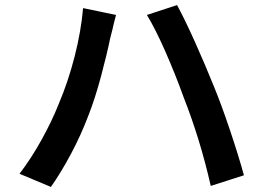

<svg xmlns="http://www.w3.org/2000/svg" viewBox="-20 -736 1040 758"><path d="M308 -704 438 -677Q428 -639 424 -620Q416 -588 415 -585Q402 -521 378.5 -433.5Q355 -346 329 -280Q299 -201 260 -128Q221 -55 181 2L57 -50Q103 -110 144 -184Q185 -258 212 -326Q249 -413 274.5 -512.5Q300 -612 308 -704ZM560 -677 679 -716Q709 -661 750.5 -568.5Q792 -476 826 -391Q854 -323 888 -222Q922 -121 943 -44L812 -2Q771 -184 705 -352Q673 -441 633.5 -531Q594 -621 560 -677Z"/></svg>

Font: Merged Yaku Han JP SemiBold
Style: Regular
Weight: 600
Designer: Ryoko NISHIZUKA 西塚涼子 (kana, bopomofo & ideographs); Paul D. Hunt (Latin, Greek & Cyrillic); Sandoll Communications 산돌커뮤니
Foundry: Adobe
Version: Version 2.004